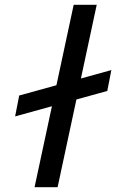

<svg xmlns="http://www.w3.org/2000/svg" viewBox="-20 -780 484 800"><path d="M427 -401 43 -295 60 -382 444 -488ZM220 0H124L287 -760H383Z"/></svg>

Font: Be Vietnam Pro Variable Thin
Style: Italic
Weight: 100
Italic angle: -12°
Designer: Lam Bao, Tony Le, Vietanh Nguyen
Foundry: Yellow Type Foundry
Version: Version 1.002